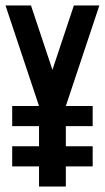

<svg xmlns="http://www.w3.org/2000/svg" viewBox="-20 -679 382 699"><path d="M219.7 -73.2V0H122.1V-73.2H24.4V-146.5H122.1V-219.7H24.4V-293H122.1L0 -659.2H92.8L170.9 -424.8L249 -659.2H341.8L219.7 -293H317.4V-219.7H219.7V-146.5H317.4V-73.2Z"/></svg>

Font: Alegre Sans
Style: Regular
Weight: 400
Width: 3
Designer: GrandChaos9000
Version: Version 1.2.6 - August 1, 2014